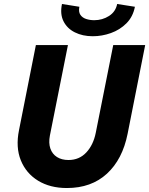

<svg xmlns="http://www.w3.org/2000/svg" viewBox="-20 -949 759 977"><path d="M320.3 7.8Q234.9 7.8 173.8 -29.5Q112.8 -66.9 85.9 -133.3Q59.1 -199.7 76.7 -286.6L162.6 -719.7H325.7L233.9 -259.3Q226.6 -221.2 236.3 -193.1Q246.1 -165 270 -149.9Q293.9 -134.8 328.6 -134.8Q383.3 -134.8 419.2 -173.3Q455.1 -211.9 467.3 -273.4L556.2 -719.7H718.8L629.4 -268.6Q603.5 -138.2 524.2 -65.2Q444.8 7.8 320.3 7.8ZM452.1 -764.6Q400.4 -764.6 360.8 -784.4Q321.3 -804.2 303 -841.1Q284.7 -877.9 295.4 -928.7L383.8 -914.6Q378.9 -888.7 388.9 -873.8Q398.9 -858.9 418.2 -852.5Q437.5 -846.2 459.5 -846.2Q501 -846.2 534.7 -867.7Q568.4 -889.2 576.2 -928.7L666.5 -914.6Q656.7 -863.8 623.3 -830.3Q589.8 -796.9 544.4 -780.8Q499 -764.6 452.1 -764.6Z"/></svg>

Font: Reddit Sans ExtraBold
Style: Italic
Weight: 800
Italic angle: -11.25°
Designer: Stephen Hutchings
Version: Version 1.013